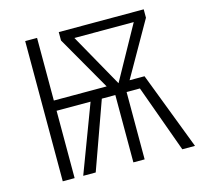

<svg xmlns="http://www.w3.org/2000/svg" viewBox="-100 -795 955 906"><g transform="rotate(-15 377.0 -342.5)"><path d="M744 0H682L563 -329H498V0H443V-329H377L259 0H198L322 -329H156V0H98V-685H156V-379H414L262 -644V-685H677V-644L526 -379H599ZM472 -379 616 -639H326Z"/></g></svg>

Font: Fira Sans Condensed Light
Style: Regular
Weight: 300
Width: 3
Designer: bBox Type GmbH & Carrois Corporate GbR & Edenspiekermann AG
Foundry: bBox Type GmbH & Carrois Corporate GbR & Edenspiekermann AG
Version: Version 4.301